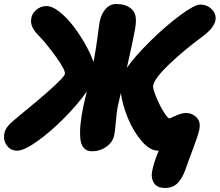

<svg xmlns="http://www.w3.org/2000/svg" viewBox="-55 -703 1090 953"><path d="M29.8 44.9Q-2.4 44.9 -21.2 18.8Q-40 -7.3 -33.2 -41Q-30.3 -58.1 -17.1 -75.2Q-3.9 -92.3 24.9 -115.2Q263.7 -310.1 267.1 -335.9Q270.5 -354.5 223.1 -420.7Q175.8 -486.8 133.8 -529.8Q99.1 -564.5 99.1 -598.1Q99.1 -629.9 122.1 -651.4Q145 -672.9 175.8 -672.9Q204.1 -672.9 240.2 -644.5Q276.4 -616.2 308.8 -573.7Q341.3 -531.2 368.4 -483.2Q395.5 -435.1 409.2 -395Q422.4 -464.8 429.7 -523.2Q437 -581.5 439.9 -596.2Q447.3 -633.3 468.8 -658.2Q490.2 -683.1 522 -683.1Q545.4 -683.1 564.2 -677.5Q583 -671.9 598.4 -658Q613.8 -644 617.9 -621.3Q622.1 -598.6 616.2 -564Q606.9 -508.3 575.2 -369.1V-367.2Q615.7 -424.8 691.4 -499.3Q767.1 -573.7 838.9 -627Q910.6 -680.2 939 -680.2Q973.1 -680.2 996.6 -656.5Q1020 -632.8 1014.2 -601.1Q1005.9 -562.5 949.2 -521Q861.3 -456.5 787.1 -386.2Q712.9 -315.9 705.1 -278.8Q702.6 -266.1 718.5 -226.1Q734.4 -186 755.6 -150.6Q776.9 -115.2 787.1 -115.2Q788.6 -115.2 817.6 -128.7Q846.7 -142.1 868.2 -142.1Q898.9 -142.1 920.7 -120.1Q942.4 -98.1 934.1 -59.1Q929.2 -33.2 902.3 37.6Q875.5 108.4 865.2 139.2Q850.1 182.1 826.4 206.1Q802.7 230 764.2 230Q725.6 230 710 206.5Q694.3 183.1 699.2 151.9Q708 103 732.9 44.9H729Q689 44.9 647.9 -2.9Q606.9 -50.8 580.1 -116Q553.2 -181.2 544.9 -241.2Q537.1 -210 528.8 -171.9Q524.4 -148.4 520.3 -100.1Q516.1 -51.8 512.2 -33.2Q504.9 2.9 473.1 25.4Q441.4 47.9 401.9 47.9Q375.5 47.9 360.8 31.2Q346.2 14.6 343.5 -17.8Q340.8 -50.3 344.7 -87.4Q348.6 -124.5 358.9 -176.8Q370.6 -229.5 376 -249Q333 -187.5 265.6 -119.1Q198.2 -50.8 131.6 -2.9Q64.9 44.9 29.8 44.9Z"/></svg>

Font: Shantell Sans Bouncy
Style: Italic
Weight: 800
Italic angle: -11.31°
Designer: Stephen Nixon, Anya Danilova, Shantell Martin
Foundry: Arrow Type
Version: Version 1.006;[9816181b4]